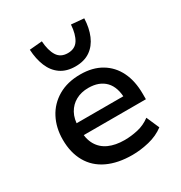

<svg xmlns="http://www.w3.org/2000/svg" viewBox="-180 -900 982 1039"><g transform="rotate(-30 311.0 -380.0)"><path d="M348 9Q258 9 193.5 -21.5Q129 -52 95.5 -111Q62 -170 62 -251Q62 -325 92.5 -383.5Q123 -442 181 -476Q239 -510 320 -510Q396 -510 450 -478Q504 -446 532.5 -388Q561 -330 561 -249V-216H149V-291H482L464 -270Q464 -347 426.5 -386Q389 -425 321 -425Q277 -425 243 -406.5Q209 -388 189.5 -353Q170 -318 170 -266V-252Q170 -194 191.5 -156.5Q213 -119 254 -100.5Q295 -82 352 -82Q392 -82 434.5 -91.5Q477 -101 513 -128L548 -48Q507 -17 453 -4Q399 9 348 9ZM321 -560Q266 -560 229 -585.5Q192 -611 173 -657Q154 -703 151 -762L230 -769Q234 -710 255 -676.5Q276 -643 321 -643Q366 -643 387 -676.5Q408 -710 412 -769L491 -762Q489 -703 469.5 -657Q450 -611 413 -585.5Q376 -560 321 -560Z"/></g></svg>

Font: Nunito Sans 6pt SemiBold
Style: Regular
Weight: 600
Version: Version 3.101;gftools[0.9.27]